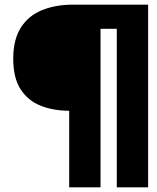

<svg xmlns="http://www.w3.org/2000/svg" viewBox="-20 -730 676 827"><path d="M278 77V-253Q210 -253 155.5 -274.5Q101 -296 69 -345Q37 -394 37 -477Q37 -560 70 -611.5Q103 -663 161.5 -686.5Q220 -710 294 -710H618V77H483V-606H413V77Z"/></svg>

Font: Kanit Medium
Style: Regular
Weight: 500
Designer: Katatrad Team
Foundry: CadsonDemak
Version: Version 2.000; ttfautohint (v1.8.3)